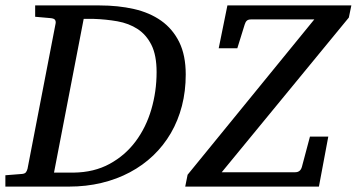

<svg xmlns="http://www.w3.org/2000/svg" viewBox="-35 -691 1321 711"><path d="M544.9 -423.8Q544.9 -486.3 525.9 -524.4Q506.8 -562.5 474.6 -583.5Q442.4 -604.5 399.9 -612.1Q357.4 -619.6 311 -621.1H274.9L165 -51.8H237.8Q313.5 -52.7 371.1 -84.2Q428.7 -115.7 467.3 -167.5Q505.9 -219.2 525.4 -285.9Q544.9 -352.5 544.9 -423.8ZM652.8 -415Q652.8 -353.5 638.7 -298.8Q624.5 -244.1 597.7 -198Q570.8 -151.9 532.5 -115.2Q494.1 -78.6 446 -53Q397.9 -27.3 341.1 -13.7Q284.2 0 220.2 0H-15.1V-42L46.9 -46.9Q56.6 -47.9 60.5 -52.5Q64.5 -57.1 66.9 -65.9L170.9 -604Q172.4 -612.3 168.5 -617.7Q164.6 -623 150.9 -624L95.2 -628.9V-670.9H334Q402.3 -670.9 460.7 -657.7Q519 -644.5 561.8 -614.3Q604.5 -584 628.7 -535.2Q652.8 -486.3 652.8 -415ZM1256.8 -626 786.1 -53.2H1058.1Q1077.6 -53.2 1083 -73.2L1112.8 -185.1H1180.7L1146 0H650.9L659.7 -43.9L1128.9 -619.1H895Q884.3 -619.1 879.2 -614.5Q874 -609.9 871.1 -600.1L843.8 -512.2H774.9L807.1 -670.9H1266.1Z"/></svg>

Font: Charis SIL Eur
Style: Italic
Weight: 400
Italic angle: -11°
Foundry: SIL International
Version: Version 5.000